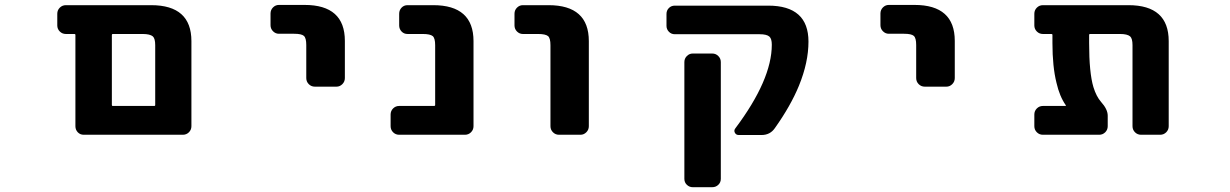

<svg xmlns="http://www.w3.org/2000/svg" viewBox="-20 -570 5040 787"><path d="M323.2 -17.6Q308.6 -17.6 298.8 -27.8Q289.1 -38.1 289.1 -52.7V-426.8Q289.1 -430.7 284.2 -430.7H250Q235.4 -430.7 225.1 -440.9Q214.8 -451.2 214.8 -465.8V-513.7Q214.8 -528.3 225.1 -538.6Q235.4 -548.8 250 -548.8H599.6Q764.6 -548.8 764.6 -401.4V-52.7Q764.6 -38.1 754.4 -27.8Q744.1 -17.6 729.5 -17.6ZM612.3 -135.7Q616.2 -135.7 616.2 -139.6V-384.8Q616.2 -412.1 606.4 -420.9Q594.7 -430.7 564.5 -430.7H442.4Q438.5 -430.7 438.5 -426.8V-139.6Q438.5 -135.7 442.4 -135.7Z M1270.5 -214.8Q1255.9 -214.8 1245.6 -225.1Q1235.4 -235.4 1235.4 -250V-385.7Q1235.4 -414.1 1225.6 -422.9Q1215.8 -431.6 1185.5 -431.6H1123Q1109.4 -431.6 1099.1 -441.9Q1088.9 -452.1 1088.9 -466.8V-514.6Q1088.9 -529.3 1099.1 -539.6Q1109.4 -549.8 1123 -549.8H1228.5Q1393.6 -549.8 1393.6 -402.3V-250Q1393.6 -235.4 1383.3 -225.1Q1373 -214.8 1359.4 -214.8Z M1616.2 -17.6Q1601.6 -17.6 1591.3 -27.8Q1581.1 -38.1 1581.1 -52.7V-100.6Q1581.1 -115.2 1591.3 -125.5Q1601.6 -135.7 1616.2 -135.7H1758.8Q1763.7 -135.7 1763.7 -139.6V-384.8Q1763.7 -413.1 1753.9 -421.9Q1743.2 -430.7 1712.9 -430.7H1650.4Q1635.7 -430.7 1626 -440.9Q1616.2 -451.2 1616.2 -465.8V-513.7Q1616.2 -528.3 1626 -538.6Q1635.7 -548.8 1650.4 -548.8H1755.9Q1920.9 -548.8 1920.9 -401.4V-52.7Q1920.9 -38.1 1910.6 -27.8Q1900.4 -17.6 1885.7 -17.6Z M2271.5 -17.6Q2256.8 -17.6 2246.6 -27.8Q2236.3 -38.1 2236.3 -52.7V-384.8Q2236.3 -413.1 2226.6 -421.9Q2215.8 -430.7 2185.5 -430.7H2123Q2109.4 -430.7 2099.1 -440.9Q2088.9 -451.2 2088.9 -465.8V-513.7Q2088.9 -528.3 2099.1 -538.6Q2109.4 -548.8 2123 -548.8H2228.5Q2393.6 -548.8 2393.6 -401.4V-52.7Q2393.6 -38.1 2383.3 -27.8Q2373 -17.6 2359.4 -17.6Z M2819.3 197.3Q2805.7 197.3 2795.4 187.5Q2785.2 177.7 2785.2 163.1V-315.4Q2785.2 -330.1 2795.4 -340.3Q2805.7 -350.6 2819.3 -350.6H2899.4Q2914.1 -350.6 2924.3 -340.3Q2934.6 -330.1 2934.6 -315.4V163.1Q2934.6 177.7 2924.3 187.5Q2914.1 197.3 2899.4 197.3ZM3007.8 -16.6Q2997.1 -16.6 2992.2 -25.9Q2987.3 -35.2 2994.1 -43.9Q3143.6 -243.2 3143.6 -386.7Q3143.6 -411.1 3133.8 -419.9Q3123 -429.7 3093.8 -429.7H2746.1Q2731.4 -429.7 2721.7 -439.9Q2711.9 -450.2 2711.9 -463.9V-512.7Q2711.9 -527.3 2721.7 -537.1Q2731.4 -546.9 2746.1 -546.9H3128.9Q3293.9 -546.9 3293.9 -399.4Q3293.9 -314.5 3254.9 -218.8Q3220.7 -135.7 3156.2 -44.9Q3136.7 -16.6 3101.6 -16.6Z M3770.5 -214.8Q3755.9 -214.8 3745.6 -225.1Q3735.4 -235.4 3735.4 -250V-385.7Q3735.4 -414.1 3725.6 -422.9Q3715.8 -431.6 3685.5 -431.6H3623Q3609.4 -431.6 3599.1 -441.9Q3588.9 -452.1 3588.9 -466.8V-514.6Q3588.9 -529.3 3599.1 -539.6Q3609.4 -549.8 3623 -549.8H3728.5Q3893.6 -549.8 3893.6 -402.3V-250Q3893.6 -235.4 3883.3 -225.1Q3873 -214.8 3859.4 -214.8Z M4657.2 -17.6Q4642.6 -17.6 4632.3 -27.8Q4622.1 -38.1 4622.1 -52.7V-384.8Q4622.1 -412.1 4612.3 -420.9Q4600.6 -430.7 4571.3 -430.7H4448.2Q4444.3 -430.7 4444.3 -426.8V-393.6Q4444.3 -271.5 4461.9 -212.9Q4473.6 -174.8 4493.2 -152.3Q4520.5 -122.1 4520.5 -95.7V-52.7Q4520.5 -38.1 4510.3 -27.8Q4500 -17.6 4485.4 -17.6H4254.9Q4240.2 -17.6 4230 -27.8Q4219.7 -38.1 4219.7 -52.7V-100.6Q4219.7 -115.2 4230 -125.5Q4240.2 -135.7 4254.9 -135.7H4346.7Q4350.6 -135.7 4348.6 -138.7Q4323.2 -174.8 4310.5 -230.5Q4293.9 -296.9 4293.9 -393.6V-426.8Q4293.9 -430.7 4290 -430.7H4254.9Q4240.2 -430.7 4230 -440.9Q4219.7 -451.2 4219.7 -465.8V-513.7Q4219.7 -528.3 4230 -538.6Q4240.2 -548.8 4254.9 -548.8H4605.5Q4770.5 -548.8 4770.5 -401.4V-52.7Q4770.5 -38.1 4760.3 -27.8Q4750 -17.6 4735.4 -17.6Z"/></svg>

Font: Rounded-L Mgen+ 1mn bold
Style: Bold
Weight: 700
Designer: [Source Han Sans]
Ryoko NISHIZUKA  (kana & ideographs); Paul D. Hunt (Latin, Greek & Cyrillic); Wenlong ZHANG  (bopomofo
Version: Version 1.059.20150602